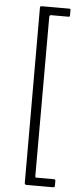

<svg xmlns="http://www.w3.org/2000/svg" viewBox="-61 -774 393 971"><g transform="rotate(5 136.0 -288.5)"><path d="M102 -735Q102 -742 111 -742H250Q257 -742 257 -737V-707Q257 -701 250 -701H162Q153 -701 153 -691V117Q153 121 154 122.5Q155 124 159 124H248Q256 124 256 132V156Q256 165 248 165H113Q103 165 103 156L102 -735Z"/></g></svg>

Font: Libre Franklin Thin ExtraLight
Style: Regular
Weight: 250
Version: Version 3.000